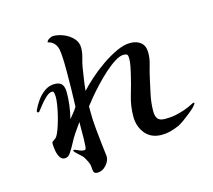

<svg xmlns="http://www.w3.org/2000/svg" viewBox="-115 -918 1229 1109"><g transform="rotate(-15 500.0 -363.5)"><path d="M980 -193Q980 -189 973.5 -181Q967 -173 964 -170Q952 -158 932 -142Q912 -126 892 -111.5Q872 -97 856 -89Q831 -78 804.5 -71Q778 -64 751 -64Q688 -64 653.5 -106.5Q619 -149 619 -208Q619 -271 637 -331Q655 -391 669 -451Q674 -473 678.5 -495.5Q683 -518 683 -541Q683 -557 677.5 -562.5Q672 -568 656 -568Q635 -568 605 -549.5Q575 -531 542.5 -502Q510 -473 479 -440Q448 -407 424 -378Q400 -349 387 -332V-297Q387 -249 392 -199.5Q397 -150 402 -102Q404 -86 406 -69Q408 -52 410 -35Q411 -32 411 -27Q411 1 388 26Q365 51 336 51Q317 51 313.5 37.5Q310 24 310 10Q310 -4 299 -26.5Q288 -49 280 -59Q277 -63 265.5 -73Q254 -83 243.5 -93.5Q233 -104 233 -107Q233 -112 237 -112Q243 -112 261.5 -103Q280 -94 296 -94Q305 -94 306.5 -108Q308 -122 308 -128Q310 -161 309.5 -193.5Q309 -226 310 -259Q300 -245 290.5 -231Q281 -217 271 -203Q254 -178 240.5 -151.5Q227 -125 210 -100Q204 -90 195.5 -84Q187 -78 175 -78Q156 -78 145.5 -96.5Q135 -115 131.5 -139Q128 -163 128 -177Q128 -182 130 -188Q145 -198 151.5 -203.5Q158 -209 166 -225Q174 -242 183 -269.5Q192 -297 199.5 -328Q207 -359 211.5 -387.5Q216 -416 216 -435Q216 -441 214 -455Q212 -469 203 -469Q186 -469 166.5 -451.5Q147 -434 130 -412.5Q113 -391 103 -378Q100 -374 96 -374Q94 -374 91 -375.5Q88 -377 88 -381Q88 -384 90 -388Q102 -415 121.5 -442.5Q141 -470 168 -489Q195 -508 227 -508Q260 -508 272 -491Q284 -474 284 -444Q284 -366 264 -288Q276 -303 288.5 -318Q301 -333 311 -350Q313 -403 314 -455.5Q315 -508 315 -561Q315 -578 314.5 -608Q314 -638 311.5 -667.5Q309 -697 302 -711Q295 -727 282 -737Q269 -747 252 -751Q254 -762 268 -770Q282 -778 292 -778Q322 -778 354 -765Q386 -752 408.5 -728Q431 -704 431 -671Q431 -643 423 -615.5Q415 -588 410 -561Q405 -527 399.5 -492.5Q394 -458 391 -423Q415 -450 453.5 -484.5Q492 -519 537.5 -550.5Q583 -582 628 -603Q673 -624 710 -624Q750 -624 774 -604Q798 -584 798 -543Q798 -508 788 -474Q778 -440 770 -405Q759 -356 748.5 -306.5Q738 -257 738 -207Q738 -178 750 -163Q762 -148 793 -148Q808 -148 823 -149Q838 -150 853 -153Q915 -165 967 -193Q972 -196 977 -196Q980 -196 980 -193Z"/></g></svg>

Font: Kaisei HarunoUmi
Style: Bold
Weight: 700
Designer: Font-Kai, 金井和夫
Foundry: KAZUO KANAI
Version: Version 5.003